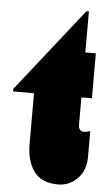

<svg xmlns="http://www.w3.org/2000/svg" viewBox="-92 -733 432 783"><g transform="rotate(5 124.0 -341.0)"><path d="M230 -698H240V-530H283V-346H240V-235Q240 -207 263 -207Q271 -207 283 -211H288V-107Q288 -51 255 -17.5Q222 16 176 16Q107 16 76.5 -27Q46 -70 46 -137V-346H-40V-356Z"/></g></svg>

Font: FFF_tuoi-tre Text
Style: Regular
Weight: 700
Designer: bBox Type GmbH
Foundry: bBox Type GmbH
Version: Version 1.001